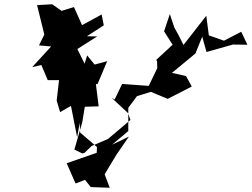

<svg xmlns="http://www.w3.org/2000/svg" viewBox="-20 -863 1181 901"><path d="M335 -2 379 -19 406 15 495 18 471 -45 527 -138 585 -222 506 -184 582 -248V-357L623 -412L688 -432L767 -399L880 -457L853 -506L787 -521L897 -612L929 -691L949 -619L1073 -654L1141 -653L1112 -714L1031 -672L960 -697L948 -789L841 -652L818 -698L798 -734L777 -797L750 -716L790 -653L712 -581L717 -578L718 -543L678 -460L553 -469L518 -396L504 -404L581 -332L592 -300L487 -211L410 -178L377 -146L366 -143L329 -161L366 -289L378 -362L443 -364L430 -468L438 -469L483 -576L424 -560L389 -603L377 -564L343 -633L436 -692L388 -693L467 -744L457 -795L365 -745L327 -830L269 -812L225 -843L154 -839L188 -701L163 -650L220 -645L131 -548L174 -558L204 -487H257L246 -391L262 -337L313 -366L342 -219L354 -287L356 -241L435 -173L434 -146L293 -97L327 -19Z"/></svg>

Font: Hussar Lance
Style: Italic
Weight: 700
Foundry: Cannot Into Space Fonts, PlusOne Fonts
Version: Version 2.27